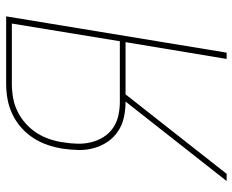

<svg xmlns="http://www.w3.org/2000/svg" viewBox="-88 -688 775 640"><g transform="rotate(-90 300.0 -367.5)"><path d="M17 0 282 -337Q255 -337 229.5 -342.5Q204 -348 183 -362Q162 -376 148 -396.5Q134 -417 127 -442Q120 -467 120.5 -493.5Q121 -520 125 -547Q129 -572 137.5 -597Q146 -622 160.5 -644.5Q175 -667 195.5 -685Q216 -703 240.5 -714.5Q265 -726 290.5 -730.5Q316 -735 341 -735H566L445 0H424L480 -337H306L41 0ZM282 -356H483L542 -716H341Q318 -716 295 -712Q272 -708 250 -697.5Q228 -687 209 -670Q190 -653 177 -632.5Q164 -612 156.5 -589.5Q149 -567 146 -544Q142 -520 141.5 -496.5Q141 -473 146.5 -451Q152 -429 164 -410Q176 -391 194.5 -378.5Q213 -366 235.5 -361Q258 -356 282 -356Z"/></g></svg>

Font: Iosevka SS04 Th Ex Obl
Style: Regular
Weight: 100
Width: 7
Italic angle: -9°
Monospace: yes
Designer: Belleve Invis
Foundry: Belleve Invis
Version: Version 19.0.0; ttfautohint (v1.8.4)